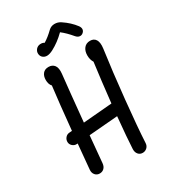

<svg xmlns="http://www.w3.org/2000/svg" viewBox="-235 -1077 1090 1227"><g transform="rotate(-30 310.0 -463.0)"><path d="M447.5 35Q427 35 414.8 20.2Q402.5 5.5 403.5 -18Q407 -93 422 -250L209 -232.5Q197 -104.5 191 -36.5Q189 -13.5 176 -0.8Q163 12 143.5 12Q123 12 110.2 -3Q97.5 -18 99.5 -41Q106 -121 116.5 -225L109.5 -224.5Q92 -223.5 78.2 -236Q64.5 -248.5 64.5 -266Q64.5 -284 76.2 -297.2Q88 -310.5 105.5 -311.5L125 -313Q144.5 -513 159 -628.5Q142.5 -646 142.5 -678Q142.5 -706.5 156.8 -724.2Q171 -742 199 -742Q227 -742 241.8 -722.2Q256.5 -702.5 252 -661Q240.5 -558 217.5 -320.5L431 -338.5Q449 -504 465.5 -627Q451 -649.5 451 -681.5Q451 -713.5 467.2 -733.8Q483.5 -754 512.5 -754Q540.5 -754 553.8 -732.8Q567 -711.5 561.5 -669.5Q539.5 -514 519.5 -317Q499.5 -120 494 -13Q493.5 9 479.8 22Q466 35 447.5 35ZM195 -879.5Q207 -893 225.2 -894.5Q243.5 -896 255.5 -887.5Q289 -907.5 326 -943.5Q344 -960.5 369.2 -960.8Q394.5 -961 415.5 -946.5Q466 -913 499 -869Q509.5 -854 508 -841.2Q506.5 -828.5 495.5 -819.5Q484.5 -810 470.5 -811.8Q456.5 -813.5 444 -828Q409 -870 374 -897Q326 -849.5 273.5 -822Q224.5 -796 198 -818.5Q185.5 -829 184 -846.8Q182.5 -864.5 195 -879.5Z"/></g></svg>

Font: Monaspace Radon
Style: Regular
Weight: 400
Designer: Riley Cran & the Lettermatic Team
Foundry: Lettermatic
Version: Version 1.000 (Monaspace Radon)